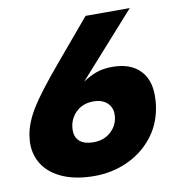

<svg xmlns="http://www.w3.org/2000/svg" viewBox="-81 -780 811 868"><g transform="rotate(-10 324.5 -346.0)"><path d="M369 -706 208 -515Q112 -401 74 -339.5Q36 -278 26 -222Q22 -194 22 -182Q22 -123 53 -79Q84 -35 143 -10.5Q202 14 284 14Q364 14 433.5 -17Q503 -48 550 -105.5Q597 -163 610 -240Q615 -265 615 -297Q615 -374 571 -416Q527 -458 448 -458Q406 -458 375 -447Q344 -436 311 -414L572 -706ZM222 -206Q222 -253 253.5 -286Q285 -319 336 -319Q376 -319 398.5 -298.5Q421 -278 421 -246Q421 -200 388.5 -168.5Q356 -137 306 -137Q265 -137 243.5 -155Q222 -173 222 -206Z"/></g></svg>

Font: Geom Black
Style: Bold Italic
Weight: 900
Italic angle: -10°
Version: Version 1.102